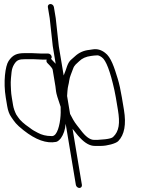

<svg xmlns="http://www.w3.org/2000/svg" viewBox="-20 -733 716 954"><path d="M219.2 -467H184.2L137.9 -469H102.9C62.6 -469 42.8 -459.7 22.7 -429.9C6.1 -405.2 -4.2 -325.4 8.7 -248L15.7 -206.1C19.4 -183.5 26.1 -165.2 35.8 -151.5C53.3 -126.5 58.2 -116.4 97.3 -85.5C157.6 -37.9 211.4 -18.7 258.8 -28C265.6 -29.3 273.4 -35.3 282.3 -46C295.9 -65.2 303.9 -89.2 306.3 -118L357 186C358.3 193.9 366.6 201 374.5 201C382.4 201 388.3 193.9 387 186L340.5 -93C354.8 -75.9 362.1 -64 378 -48C403 -21.3 427.2 -8 450.7 -8H482.8C510.3 -8 555.6 -19.4 567.7 -32C598.4 -63.5 607.8 -115.2 595.9 -187L585.5 -249C579.3 -286.3 572.5 -317 565.2 -341C548 -397.4 531.5 -449.9 501.6 -471C482.5 -485.8 461.9 -491.3 439.8 -487.5C434 -486.5 428.5 -485.7 423.2 -485C395.6 -482.2 371.7 -471.4 351.6 -452.5C347 -448.2 340.9 -442.8 333.2 -436.3C325.6 -429.8 319 -419.4 313.6 -405L306.5 -384C304.1 -376.7 300.7 -368 296.4 -358L272.2 -503L256.9 -643L247.8 -698C246.4 -706.2 239.1 -713 230.8 -713C222.4 -713 216.4 -706.2 217.8 -698L226.9 -643L242.1 -504L256.7 -416C251.7 -422.4 237.2 -435.5 233.6 -441C236.4 -443.7 237.5 -447.2 236.8 -451.5C235.4 -459.8 227.4 -467 219.2 -467ZM189.2 -437H212.2C209.3 -430.3 210.7 -424.3 216.2 -419C232.1 -403.4 240.6 -392.8 241.6 -387L255.4 -304C256.4 -298 257.4 -289.7 258.5 -279C259.6 -268.3 267.2 -242.7 281.4 -202C281.1 -199.3 281.2 -195.2 281.4 -189.5C283.3 -150.6 274.7 -90.2 256.3 -67C250 -59 242.7 -55.7 234.5 -57C209.8 -57 187.4 -62.5 167.3 -73.5C151.7 -82 143.7 -85.3 127.7 -98C98.8 -117.7 79.5 -135.2 69.9 -150.5C67.2 -154.8 64.1 -159.3 60.7 -164C52.7 -180 47.5 -195.3 45 -210L38.7 -248C36.5 -261.3 35.1 -273.3 34.7 -284C33 -324.1 31.9 -321.6 37.5 -375C39.1 -389.3 43.3 -402 50.1 -413.1C63.2 -434.1 72.9 -439 107.9 -439H142.9ZM464.7 -38H447.2C427 -38 404.8 -54.5 380.4 -87.5C375.3 -94.5 369.1 -102.3 362 -111C349 -126.9 336.7 -149.9 328.2 -167L313.4 -256C313.6 -258.7 314.2 -266.9 315.1 -280.6C316.9 -305.6 321.5 -312.3 324 -333C326.5 -352.9 336.2 -370.9 342.7 -390.4C349.6 -411.1 361.1 -416.3 373.6 -429C387.7 -443.1 407.3 -451.8 432.2 -455C440.1 -456 440.1 -456 447.9 -457C453.1 -457.7 458.6 -458 464.2 -458C469.9 -458 477.3 -454.7 486.4 -448C506.9 -433.5 527.6 -379.2 548.5 -285C551.2 -273 553.5 -261 555.5 -249L565.9 -187C576.9 -120.7 572.1 -80.7 541.8 -52.3C536.3 -47.1 523.1 -43.4 502.2 -41Z"/></svg>

Font: MewTooHand
Style: Lta
Weight: 400
Designer: Mew Too, Robert Jablonski
Version: Version 0.77